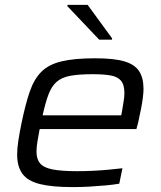

<svg xmlns="http://www.w3.org/2000/svg" viewBox="-20 -756 656 784"><path d="M278 8Q192 8 142.5 -4.5Q93 -17 71.5 -46.5Q50 -76 50 -125Q50 -150 55 -182.5Q60 -215 68 -254Q84 -331 101.5 -382Q119 -433 149 -463Q179 -493 231.5 -505.5Q284 -518 369 -518Q445 -518 487.5 -505.5Q530 -493 548 -465.5Q566 -438 566 -393Q566 -379 563.5 -358.5Q561 -338 556 -312Q551 -286 544 -255L537 -229H142Q137 -202 133 -179Q129 -156 129 -137Q129 -106 144 -88.5Q159 -71 195.5 -64Q232 -57 296 -57Q324 -57 357 -58.5Q390 -60 422.5 -63Q455 -66 480 -69L467 -6Q445 -2 412.5 1Q380 4 345.5 6Q311 8 278 8ZM154 -285H475L478 -300Q482 -326 485 -343.5Q488 -361 488 -376Q488 -410 474 -426.5Q460 -443 431.5 -448Q403 -453 359 -453Q302 -453 267 -446.5Q232 -440 211.5 -422Q191 -404 178.5 -371.5Q166 -339 154 -285ZM385 -594 255 -731 256 -736H338L438 -599L437 -594Z"/></svg>

Font: Saira Expanded
Style: Italic
Weight: 400
Width: 7
Italic angle: -12°
Designer: Hector Gatti with collaboration of the Omnibus-Type team
Foundry: Omnibus-Type
Version: Version 1.101